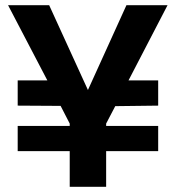

<svg xmlns="http://www.w3.org/2000/svg" viewBox="-20 -718 676 738"><path d="M474 -409H588V-312L423 -310L388 -243V-234H588V-137H388V0H248V-137H48V-234H248V-243L213 -311L48 -312V-409H162L11 -698H169L318 -372L466 -698H624Z"/></svg>

Font: MSTAGE SemiBold
Style: Regular
Weight: 600
Designer: Ninad Kale (Devanagari), Jonny Pinhorn (Latin)
Foundry: Indian Type Foundry
Version: 4.004